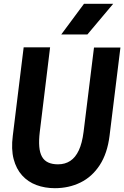

<svg xmlns="http://www.w3.org/2000/svg" viewBox="-20 -976 651 1006"><path d="M267.5 10Q215 10 170.8 -6.5Q126.5 -23 95.8 -57Q65 -91 51.5 -142.5Q38 -194 47 -264.5L104 -728H242.5L188.5 -285.5Q183 -240 185.8 -207.8Q188.5 -175.5 200 -155Q211.5 -134.5 232.5 -124.8Q253.5 -115 284 -115Q321 -115 348.2 -133Q375.5 -151 393 -188.5Q410.5 -226 418 -285.5L472.5 -727H611L554 -264.5Q542.5 -172 502.5 -110.8Q462.5 -49.5 401.8 -19.8Q341 10 267.5 10ZM438 -795.5H301L420 -956H573Z"/></svg>

Font: Spline Sans Mono SemiBold
Style: Italic
Weight: 600
Italic angle: -4°
Monospace: yes
Version: Version 1.004